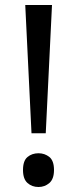

<svg xmlns="http://www.w3.org/2000/svg" viewBox="-20 -734 309 768"><path d="M163 -201H106L81 -714H188ZM72 -54Q72 -91 90 -106Q108 -121 134 -121Q159 -121 177.5 -106Q196 -91 196 -54Q196 -18 177.5 -2Q159 14 134 14Q108 14 90 -2Q72 -18 72 -54Z"/></svg>

Font: Noto Sans Lepcha
Style: Regular
Weight: 400
Designer: Monotype Design Team
Foundry: Monotype Imaging Inc.
Version: Version 2.006; ttfautohint (v1.8.4.7-5d5b)